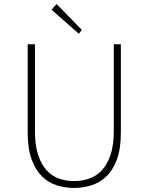

<svg xmlns="http://www.w3.org/2000/svg" viewBox="-20 -917 734 950"><path d="M260 -897 235 -869 370 -750 385 -769ZM346 13Q389 13 430.5 0.5Q472 -12 505 -43Q538 -74 558 -127Q578 -180 578 -261V-698H543V-269Q543 -197 526.5 -149.5Q510 -102 483 -73.5Q456 -45 420.5 -33Q385 -21 346 -21Q308 -21 273 -33Q238 -45 211.5 -73.5Q185 -102 169 -149.5Q153 -197 153 -269V-698H117V-261Q117 -180 137 -127Q157 -74 189 -43Q221 -12 262.5 0.5Q304 13 346 13Z"/></svg>

Font: Spoqa Han Sans Neo Thin
Style: Regular
Weight: 100
Designer: [Spoqa Han Sans Neo] Dong-huui Kim  Younghwa Kang  Yujin Lee  [Noto Sans] Ryoko NISHIZUKA  (kana & ideographs); Paul D. 
Foundry: Spoqa (http://www.spoqa-han-sans.com)
Version: Version 1.100;hotconv 1.0.109;makeotfexe 2.5.65596